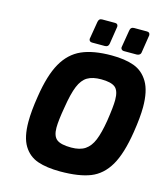

<svg xmlns="http://www.w3.org/2000/svg" viewBox="-135 -1045 999 1154"><g transform="rotate(15 365.0 -468.0)"><path d="M87 -234Q87 -302 102 -394Q123 -531 166.5 -607.5Q210 -684 282 -716Q354 -748 468 -748Q551 -748 607.5 -727.5Q664 -707 697 -651.5Q730 -596 730 -496Q730 -433 715 -338Q693 -198 649.5 -124Q606 -50 535.5 -22Q465 6 348 6Q264 6 207.5 -13.5Q151 -33 119 -85.5Q87 -138 87 -234ZM543 -361Q557 -452 557 -494Q557 -552 531.5 -572.5Q506 -593 444 -593Q391 -593 359 -574Q327 -555 307.5 -508Q288 -461 274 -372Q259 -287 259 -243Q259 -190 285 -170Q311 -150 375 -150Q429 -150 461 -171.5Q493 -193 511.5 -238Q530 -283 543 -361ZM314 -810 332 -918Q335 -942 356 -942H437Q455 -942 455 -923L438 -814Q435 -792 413 -792H333Q324 -792 319 -797Q314 -802 314 -810ZM512 -810 530 -918Q533 -942 555 -942H635Q654 -942 654 -923L637 -814Q636 -803 628.5 -797.5Q621 -792 611 -792H531Q523 -792 517.5 -797Q512 -802 512 -810Z"/></g></svg>

Font: Exo ExtraBold
Style: Italic
Weight: 800
Italic angle: -9°
Designer: Natanael Gama
Foundry: Natanael Gama
Version: Version 1.500; ttfautohint (v1.6)